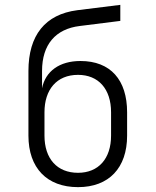

<svg xmlns="http://www.w3.org/2000/svg" viewBox="-20 -760 640 790"><path d="M301 10C428 10 503 -69 503 -202V-298C503 -431 435 -509 311 -509C225 -509 167 -467 153 -397V-468C153 -577 209 -641 308 -653L475 -674V-740L298 -718C166 -701 97 -615 97 -468V-202C97 -69 173 10 301 10ZM301 -49C215 -49 163 -107 163 -202V-298C163 -391 213 -452 301 -452C385 -452 437 -394 437 -298V-202C437 -107 385 -49 301 -49Z"/></svg>

Font: JetBrains Mono ExtraLight
Style: Regular
Weight: 240
Monospace: yes
Designer: Philipp Nurullin, Konstantin Bulenkov
Foundry: JetBrains
Version: Version 2.305